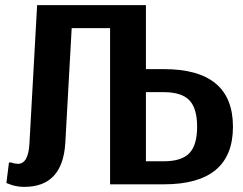

<svg xmlns="http://www.w3.org/2000/svg" viewBox="-20 -720 950 750"><path d="M75 10Q50 10 27 3L5 -5L15 -85H25L34 -82Q48 -80 50 -80Q91 -80 95 -160L125 -700H550V-450H620Q890 -450 890 -225Q890 0 620 0H410V-610H260L235 -160Q224 10 75 10ZM550 -90H620Q689 -90 719.5 -121.5Q750 -153 750 -225Q750 -297 719.5 -328.5Q689 -360 620 -360H550Z"/></svg>

Font: Scada
Style: Bold
Weight: 700
Designer: Jovanny Lemonad
Foundry: Jovanny Lemonad
Version: Version 4.100;PS 004.100;hotconv 1.0.88;makeotf.lib2.5.64775